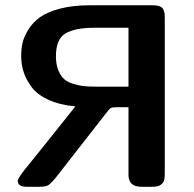

<svg xmlns="http://www.w3.org/2000/svg" viewBox="-20 -714 743 734"><path d="M47.9 -22.9Q47.9 -30.8 73.2 -64Q74.2 -64 268.1 -307.1Q207 -313 164.1 -333Q121.1 -353 100.1 -382.1Q79.1 -411.1 70.1 -439.5Q61 -467.8 61 -500Q61 -526.9 66.4 -550.5Q71.8 -574.2 88.9 -601.6Q106 -628.9 133.1 -648.4Q160.2 -668 209 -680.9Q257.8 -693.8 321.8 -693.8H564Q581.1 -693.8 591.6 -689.5Q602.1 -685.1 605.5 -675Q608.9 -665 609.4 -660.4Q609.9 -655.8 609.9 -645V-48.8Q609.9 -33.7 607.4 -24.4Q605 -15.1 594.5 -7.6Q584 0 564 0H520Q471.2 0 471.2 -45.9V-304.2H429.2Q409.2 -304.2 403.6 -301Q397.9 -297.9 382.8 -277.8L195.8 -38.1Q175.8 -13.2 165.3 -6.6Q154.8 0 131.8 0H82Q47.9 0 47.9 -22.9ZM193.8 -499Q193.8 -466.8 203.4 -444.3Q212.9 -421.9 226.6 -410.4Q240.2 -398.9 262.7 -392.6Q285.2 -386.2 303 -384.5Q320.8 -382.8 347.2 -382.8H471.2V-607.9H340.8Q267.6 -607.9 230.7 -586.4Q193.8 -564.9 193.8 -499Z"/></svg>

Font: CMU Sans Serif
Style: Bold
Weight: 700
Version: Version 0.7.0